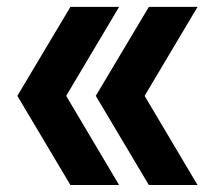

<svg xmlns="http://www.w3.org/2000/svg" viewBox="-20 -531 602 551"><path d="M182.1 0 29.8 -255.9 182.1 -511.2H321.8L169.9 -255.9L321.8 0ZM407.2 0 254.9 -255.9 407.2 -511.2H546.9L395 -255.9L546.9 0Z"/></svg>

Font: Overpass
Style: Bold
Weight: 700
Designer: Delve Withrington
Foundry: Delve Fonts
Version: Version 1.001